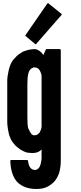

<svg xmlns="http://www.w3.org/2000/svg" viewBox="-20 -988 520 1229"><path d="M369.1 -668.9Q369.1 -580.1 369.1 -403.3Q369.1 -255.9 369.1 38.1Q369.1 84 358.4 119.1Q346.7 153.3 325.2 176.8Q300.8 200.2 275.4 210.9Q250 221.7 211.9 221.7Q172.9 221.7 141.6 210Q111.3 198.2 88.9 175.8Q74.2 159.2 64.5 136.7Q54.7 114.3 49.8 85Q47.9 74.2 46.9 58.6Q45.9 43 45.9 42Q45.9 42 46.9 41Q46.9 40 46.9 38.1Q47.9 37.1 48.8 37.1Q50.8 36.1 50.8 36.1Q85.9 36.1 154.3 36.1Q155.3 36.1 157.2 38.1Q159.2 39.1 159.2 41Q161.1 52.7 163.1 61.5Q165 70.3 168.9 77.1Q171.9 83 176.8 87.9Q180.7 92.8 186.5 95.7Q189.5 97.7 195.3 98.6Q200.2 99.6 206.1 100.6Q209 99.6 211.9 98.6Q214.8 97.7 216.8 96.7Q222.7 93.8 226.6 88.9Q231.4 84 234.4 78.1Q237.3 71.3 240.2 62.5Q242.2 53.7 244.1 42Q245.1 38.1 245.1 35.2Q246.1 31.2 246.1 26.4Q246.1 6.8 246.1 -31.2Q236.3 -21.5 226.6 -16.6Q215.8 -10.7 203.1 -9.8Q192.4 -7.8 180.7 -8.8Q168.9 -8.8 157.2 -10.7Q149.4 -11.7 145.5 -13.7Q140.6 -15.6 135.7 -17.6Q133.8 -18.6 131.8 -19.5Q128.9 -21.5 126 -22.5Q115.2 -27.3 105.5 -34.2Q95.7 -41 85.9 -49.8Q77.1 -57.6 68.4 -68.4Q58.6 -79.1 50.8 -93.8Q43.9 -108.4 39.1 -122.1Q35.2 -134.8 30.3 -165Q27.3 -182.6 26.4 -203.1Q26.4 -223.6 26.4 -247.1Q26.4 -248 26.4 -252Q26.4 -252.9 26.4 -252.9Q26.4 -252.9 26.4 -252.9Q26.4 -311.5 26.4 -429.7Q26.4 -430.7 26.4 -430.7Q26.4 -430.7 26.4 -430.7Q26.4 -431.6 26.4 -433.6Q26.4 -457 26.4 -477.5Q27.3 -497.1 31.2 -514.6Q36.1 -544.9 41 -557.6Q44.9 -570.3 51.8 -585Q58.6 -598.6 68.4 -609.4Q78.1 -620.1 86.9 -628.9Q91.8 -633.8 96.7 -637.7Q102.5 -641.6 108.4 -645.5Q114.3 -649.4 120.1 -653.3Q126 -656.2 130.9 -659.2Q140.6 -663.1 151.4 -666Q162.1 -668.9 171.9 -670.9Q174.8 -670.9 176.8 -670.9Q178.7 -671.9 179.7 -671.9Q185.5 -672.9 188.5 -672.9Q192.4 -673.8 199.2 -673.8Q214.8 -673.8 229.5 -664.1Q245.1 -654.3 257.8 -635.7Q262.7 -647.5 273.4 -670.9Q273.4 -671.9 275.4 -672.9Q276.4 -673.8 278.3 -673.8Q306.6 -673.8 363.3 -673.8Q365.2 -673.8 367.2 -671.9Q368.2 -670.9 369.1 -668.9ZM246.1 -175.8Q246.1 -285.2 246.1 -503.9Q246.1 -505.9 245.1 -508.8Q245.1 -511.7 244.1 -513.7Q242.2 -521.5 239.3 -527.3Q237.3 -533.2 233.4 -539.1Q230.5 -543 226.6 -546.9Q222.7 -550.8 217.8 -552.7Q213.9 -554.7 209 -555.7Q205.1 -556.6 200.2 -556.6Q195.3 -556.6 194.3 -556.6Q192.4 -556.6 190.4 -554.7Q189.5 -553.7 188.5 -552.7Q186.5 -552.7 185.5 -551.8Q179.7 -549.8 175.8 -544.9Q170.9 -541 168 -535.2Q164.1 -528.3 162.1 -519.5Q159.2 -510.7 158.2 -500Q156.2 -488.3 156.2 -474.6Q155.3 -460 155.3 -442.4Q155.3 -373 155.3 -234.4Q155.3 -217.8 156.2 -204.1Q156.2 -190.4 158.2 -178.7Q159.2 -167 169.9 -148.4Q179.7 -128.9 185.5 -127Q186.5 -126 188.5 -125Q189.5 -124 190.4 -124Q191.4 -123 193.4 -122.1Q195.3 -122.1 200.2 -122.1Q205.1 -122.1 209 -123Q213.9 -123 217.8 -126Q221.7 -127.9 225.6 -131.8Q230.5 -134.8 233.4 -139.6Q236.3 -144.5 239.3 -151.4Q242.2 -157.2 244.1 -165Q245.1 -168 245.1 -169.9Q245.1 -172.9 246.1 -175.8ZM375 -896.5Q375 -895.5 375 -894.5Q375 -893.6 374 -892.6Q320.3 -831.1 211.9 -707Q210.9 -706.1 210 -705.1Q209 -705.1 208 -705.1Q207 -705.1 207 -705.1Q206.1 -705.1 205.1 -706.1Q184.6 -722.7 144.5 -756.8Q142.6 -757.8 142.6 -759.8Q141.6 -760.7 141.6 -760.7Q141.6 -762.7 143.6 -763.7Q189.5 -831.1 283.2 -965.8Q284.2 -966.8 285.2 -966.8Q286.1 -967.8 287.1 -967.8Q288.1 -967.8 289.1 -967.8Q290 -966.8 291 -965.8Q318.4 -943.4 373 -899.4Q374 -899.4 375 -898.4Q375 -897.5 375 -896.5Z"/></svg>

Font: Typeface
Style: Regular
Weight: 400
Version: Version 1.0